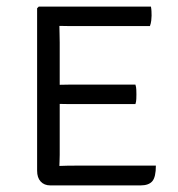

<svg xmlns="http://www.w3.org/2000/svg" viewBox="-20 -562 540 582"><path d="M452.5 -60Q452.5 -25.5 441.8 -12.8Q431 0 406 0H132.5Q114 0 103.2 -11.8Q92.5 -23.5 92.5 -44.5V-537L97.5 -542H437.5Q439 -534.5 439.2 -527.5Q439.5 -520.5 439.5 -514.5Q439.5 -508.5 438.5 -499.8Q437.5 -491 434.5 -483H214Q203 -483 188.8 -483Q174.5 -483 160 -483.5Q160 -474 160.5 -461Q161 -448 161 -433V-305Q175.5 -305.5 189.5 -305.5Q203.5 -305.5 214 -305.5H390.5Q393 -298 393.2 -289.5Q393.5 -281 393.5 -276Q393.5 -270 393.2 -262Q393 -254 390.5 -246.5H214Q203.5 -246.5 189.5 -246.5Q175.5 -246.5 161 -247V-92.5Q161 -83.5 160.5 -73Q160 -62.5 160 -59Q181 -60 214.5 -60Z"/></svg>

Font: Signika Negative SC Light
Style: Regular
Weight: 300
Designer: Anna Giedryś
Foundry: Anna Giedryś
Version: Version 2.000; ttfautohint (v1.8.3) -l 8 -r 50 -G 200 -x 9 -